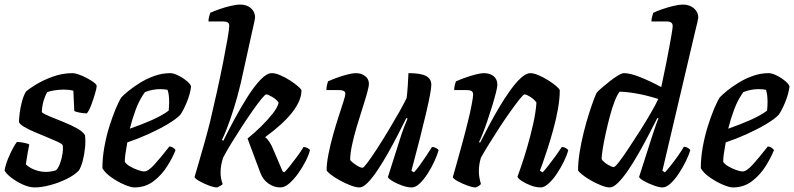

<svg xmlns="http://www.w3.org/2000/svg" viewBox="-20 -820 3474 840"><path d="M132 0Q107 0 78 -13.5Q49 -27 26.5 -45Q4 -63 0 -75Q5 -101 15.5 -126.5Q26 -152 37 -172Q48 -192 54 -199Q66 -199 84 -195.5Q102 -192 108 -188Q105 -173 101 -150.5Q97 -128 93 -101Q107 -87 131 -77.5Q155 -68 181 -68Q191 -68 203.5 -70Q216 -72 225 -75Q235 -84 242.5 -104.5Q250 -125 253.5 -148Q257 -171 254 -185Q251 -191 232.5 -199.5Q214 -208 187.5 -219Q161 -230 133.5 -241.5Q106 -253 86.5 -264.5Q67 -276 63 -286Q63 -299 66 -324Q69 -349 76 -375.5Q83 -402 94 -420Q105 -430 135.5 -449Q166 -468 209 -484Q252 -500 298 -500Q308 -500 325 -494Q342 -488 360 -478.5Q378 -469 390.5 -459.5Q403 -450 403 -444Q403 -435 396 -411Q389 -387 379.5 -361.5Q370 -336 360 -324Q346 -324 327.5 -327.5Q309 -331 305 -335Q304 -355 303 -377.5Q302 -400 301 -423Q291 -426 279.5 -427Q268 -428 259 -428Q238 -428 217 -424.5Q196 -421 187 -417Q178 -403 171 -380Q164 -357 163 -329Q174 -320 201.5 -309Q229 -298 261 -285Q293 -272 318.5 -257.5Q344 -243 352 -228Q355 -203 352 -173Q349 -143 342 -116.5Q335 -90 325 -74Q306 -54 271.5 -37Q237 -20 199 -10Q161 0 132 0Z M568 0Q553 0 524.5 -12Q496 -24 468 -43.5Q440 -63 428 -84Q428 -129 436.5 -176.5Q445 -224 458.5 -267Q472 -310 486 -343.5Q500 -377 511 -394Q521 -405 542.5 -422.5Q564 -440 593 -458Q622 -476 656 -488Q690 -500 725 -500Q740 -500 761.5 -489Q783 -478 799 -464Q815 -450 816 -441Q812 -409 797.5 -373.5Q783 -338 769 -318Q751 -299 713 -276.5Q675 -254 628.5 -233Q582 -212 537 -197Q531 -164 528.5 -145.5Q526 -127 526 -112Q532 -102 548 -92.5Q564 -83 582 -76.5Q600 -70 611 -70Q628 -70 654.5 -99Q681 -128 721 -179Q730 -179 738 -173.5Q746 -168 748 -163Q735 -130 711 -92Q687 -54 651.5 -27Q616 0 568 0ZM548 -257Q600 -275 645 -295Q690 -315 718 -336Q720 -356 720 -374Q720 -388 718.5 -402Q717 -416 713 -427Q699 -430 680 -430Q647 -430 614 -417Q590 -384 574 -341Q558 -298 548 -257Z M930 0Q916 0 893.5 -8.5Q871 -17 852.5 -27.5Q834 -38 831 -45Q836 -62 848 -103Q860 -144 874 -193.5Q888 -243 899 -287Q914 -350 929 -418Q944 -486 956 -546.5Q968 -607 975.5 -650.5Q983 -694 983 -708Q983 -726 958 -726H892Q892 -737 895 -748Q898 -759 900 -764Q915 -771 939 -779.5Q963 -788 988.5 -794Q1014 -800 1031 -800Q1060 -800 1078 -784Q1096 -768 1096 -743Q1096 -740 1093 -726Q1090 -712 1083 -681L1033 -455Q1019 -396 1003 -345.5Q987 -295 973 -259Q959 -223 951 -208L957 -204Q978 -247 1005.5 -298Q1033 -349 1062 -395Q1091 -441 1119 -470.5Q1147 -500 1169 -500Q1185 -500 1206 -491Q1227 -482 1247.5 -469Q1268 -456 1282.5 -443.5Q1297 -431 1299 -425Q1299 -336 1140 -220Q1160 -205 1177 -163L1216 -71L1224 -66Q1234 -76 1250 -96Q1266 -116 1282 -138Q1298 -160 1308 -177Q1316 -177 1325 -172.5Q1334 -168 1336 -163Q1331 -142 1317 -114.5Q1303 -87 1284 -60.5Q1265 -34 1245 -17Q1225 0 1206 0Q1179 0 1154.5 -17Q1130 -34 1119 -64L1063 -214Q1093 -238 1122.5 -267Q1152 -296 1173.5 -323.5Q1195 -351 1199 -371Q1190 -385 1171 -396Q1152 -407 1145 -407Q1140 -407 1124 -387.5Q1108 -368 1085.5 -336Q1063 -304 1038.5 -266.5Q1014 -229 992 -193Q970 -157 956 -130Q951 -114 948 -98.5Q945 -83 945 -64Q945 -40 954 -15Q953 -12 945 -7.5Q937 -3 930 0Z M1553 0Q1537 0 1513.5 -9Q1490 -18 1466.5 -31Q1443 -44 1427 -56.5Q1411 -69 1409 -75Q1409 -105 1417 -145.5Q1425 -186 1437 -229Q1449 -272 1461.5 -310.5Q1474 -349 1482.5 -375.5Q1491 -402 1491 -409Q1491 -419 1483 -422.5Q1475 -426 1463 -426H1408Q1408 -437 1410.5 -448Q1413 -459 1415 -464Q1430 -471 1453 -479.5Q1476 -488 1499.5 -494Q1523 -500 1537 -500Q1560 -500 1577 -487.5Q1594 -475 1594 -453Q1594 -442 1586 -413Q1578 -384 1565.5 -345.5Q1553 -307 1540.5 -265Q1528 -223 1520 -185Q1512 -147 1512 -120Q1522 -108 1539.5 -97Q1557 -86 1566 -86Q1571 -86 1588.5 -109.5Q1606 -133 1630 -170Q1654 -207 1679 -248.5Q1704 -290 1725.5 -328Q1747 -366 1759 -391Q1762 -414 1764 -445Q1766 -476 1767 -500Q1821 -500 1844 -487.5Q1867 -475 1867 -449Q1867 -423 1844 -324.5Q1821 -226 1780 -73L1791 -66Q1801 -76 1816 -96.5Q1831 -117 1845.5 -139Q1860 -161 1870 -177Q1879 -177 1887.5 -172.5Q1896 -168 1899 -163Q1893 -142 1880.5 -114.5Q1868 -87 1851 -60.5Q1834 -34 1816 -17Q1798 0 1782 0Q1762 0 1738.5 -8.5Q1715 -17 1697.5 -27.5Q1680 -38 1677 -45L1730 -212Q1739 -241 1748.5 -265.5Q1758 -290 1763 -301L1758 -304Q1741 -270 1720 -229Q1699 -188 1676 -147.5Q1653 -107 1630.5 -73.5Q1608 -40 1588 -20Q1568 0 1553 0Z M2060 0Q2047 0 2024 -8.5Q2001 -17 1982 -27.5Q1963 -38 1961 -45Q1967 -66 1978 -105Q1989 -144 2002 -191.5Q2015 -239 2027 -288Q2037 -327 2043.5 -362Q2050 -397 2050 -406Q2050 -418 2042.5 -422Q2035 -426 2020 -426H1967Q1967 -436 1969.5 -446.5Q1972 -457 1975 -464Q1990 -471 2013.5 -479.5Q2037 -488 2060 -494Q2083 -500 2096 -500Q2124 -500 2140 -486.5Q2156 -473 2156 -449Q2156 -439 2149.5 -413.5Q2143 -388 2133 -355.5Q2123 -323 2112 -290.5Q2101 -258 2091 -233Q2081 -208 2076 -199L2080 -195Q2097 -229 2118.5 -269.5Q2140 -310 2164 -350.5Q2188 -391 2212.5 -425Q2237 -459 2259.5 -479.5Q2282 -500 2300 -500Q2315 -500 2336 -491Q2357 -482 2378 -469Q2399 -456 2413.5 -443.5Q2428 -431 2429 -425Q2429 -388 2421 -343Q2413 -298 2400.5 -253Q2388 -208 2375.5 -169Q2363 -130 2353.5 -104Q2344 -78 2342 -73L2354 -66Q2364 -76 2379.5 -96Q2395 -116 2411 -138Q2427 -160 2438 -177Q2447 -177 2455.5 -172Q2464 -167 2466 -163Q2461 -142 2447.5 -114.5Q2434 -87 2416.5 -60.5Q2399 -34 2380 -17Q2361 0 2346 0Q2325 0 2302.5 -8.5Q2280 -17 2263 -28Q2246 -39 2244 -47Q2249 -60 2261 -95Q2273 -130 2287 -178Q2301 -226 2312.5 -277Q2324 -328 2327 -371Q2318 -385 2300.5 -396Q2283 -407 2275 -407Q2270 -407 2254 -387Q2238 -367 2215 -335Q2192 -303 2167.5 -265.5Q2143 -228 2121 -192.5Q2099 -157 2084 -130Q2075 -101 2075 -70Q2075 -56 2077.5 -42.5Q2080 -29 2084 -15Q2081 -11 2074.5 -6.5Q2068 -2 2060 0Z M2648 0Q2633 0 2610 -9Q2587 -18 2564.5 -31Q2542 -44 2526.5 -56.5Q2511 -69 2509 -75Q2509 -111 2516 -154.5Q2523 -198 2534 -242Q2545 -286 2557 -323.5Q2569 -361 2578.5 -386Q2588 -411 2591 -415Q2597 -422 2612.5 -435.5Q2628 -449 2647 -464Q2666 -479 2683.5 -489.5Q2701 -500 2710 -500Q2738 -500 2783.5 -481.5Q2829 -463 2873 -439Q2875 -450 2881 -477.5Q2887 -505 2894 -540Q2901 -575 2907.5 -610Q2914 -645 2918.5 -671.5Q2923 -698 2923 -706Q2923 -726 2898 -726H2830Q2830 -736 2833 -747Q2836 -758 2838 -764Q2852 -771 2876.5 -779.5Q2901 -788 2926 -794Q2951 -800 2967 -800Q2997 -800 3016 -783.5Q3035 -767 3035 -743Q3035 -740 3031 -722.5Q3027 -705 3021 -681L2878 -73L2889 -66Q2898 -75 2913.5 -94.5Q2929 -114 2945 -136.5Q2961 -159 2972 -178Q2981 -178 2989.5 -173Q2998 -168 3000 -163Q2994 -142 2980.5 -114.5Q2967 -87 2949.5 -60.5Q2932 -34 2913.5 -17Q2895 0 2878 0Q2864 0 2840.5 -8.5Q2817 -17 2797.5 -28Q2778 -39 2776 -46L2836 -233Q2844 -256 2850.5 -275.5Q2857 -295 2861 -301L2856 -304Q2839 -270 2817.5 -229Q2796 -188 2773 -147.5Q2750 -107 2727 -73.5Q2704 -40 2683.5 -20Q2663 0 2648 0ZM2665 -89Q2671 -89 2689 -112.5Q2707 -136 2731.5 -173Q2756 -210 2782 -251Q2808 -292 2829 -328.5Q2850 -365 2860 -387Q2809 -403 2767 -410.5Q2725 -418 2691 -419Q2681 -407 2669.5 -378Q2658 -349 2648 -311Q2638 -273 2629.5 -234.5Q2621 -196 2616.5 -166Q2612 -136 2612 -124Q2620 -111 2638.5 -100Q2657 -89 2665 -89Z M3186 0Q3171 0 3142.5 -12Q3114 -24 3086 -43.5Q3058 -63 3046 -84Q3046 -129 3054.5 -176.5Q3063 -224 3076.5 -267Q3090 -310 3104 -343.5Q3118 -377 3129 -394Q3139 -405 3160.5 -422.5Q3182 -440 3211 -458Q3240 -476 3274 -488Q3308 -500 3343 -500Q3358 -500 3379.5 -489Q3401 -478 3417 -464Q3433 -450 3434 -441Q3430 -409 3415.5 -373.5Q3401 -338 3387 -318Q3369 -299 3331 -276.5Q3293 -254 3246.5 -233Q3200 -212 3155 -197Q3149 -164 3146.5 -145.5Q3144 -127 3144 -112Q3150 -102 3166 -92.5Q3182 -83 3200 -76.5Q3218 -70 3229 -70Q3246 -70 3272.5 -99Q3299 -128 3339 -179Q3348 -179 3356 -173.5Q3364 -168 3366 -163Q3353 -130 3329 -92Q3305 -54 3269.5 -27Q3234 0 3186 0ZM3166 -257Q3218 -275 3263 -295Q3308 -315 3336 -336Q3338 -356 3338 -374Q3338 -388 3336.5 -402Q3335 -416 3331 -427Q3317 -430 3298 -430Q3265 -430 3232 -417Q3208 -384 3192 -341Q3176 -298 3166 -257Z"/></svg>

Font: Texturina SemiBold
Style: Italic
Weight: 600
Italic angle: -11°
Designer: Guillermo Torres Carreño
Foundry: Omnibus-Type
Version: Version 1.002; ttfautohint (v1.8.3)